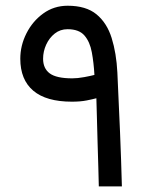

<svg xmlns="http://www.w3.org/2000/svg" viewBox="-20 -663 541 683"><path d="M52.2 -454.1Q52.2 -501 74 -544.2Q95.7 -587.4 133.8 -615Q171.9 -642.6 220.7 -642.6Q286.1 -642.6 323.2 -612.1Q360.4 -581.5 377.2 -527.8Q394 -474.1 397.5 -405.3Q402.8 -292 407 -192.9Q411.1 -93.8 413.6 0H331.5Q331.1 -24.9 329.8 -67.1Q328.6 -109.4 327.1 -157Q325.7 -204.6 324.7 -246.6Q323.7 -288.6 322.8 -313.5Q310.5 -310.1 288.3 -305.7Q266.1 -301.3 235.8 -301.3Q144.5 -301.3 98.4 -340.3Q52.2 -379.4 52.2 -454.1ZM220.2 -559.1Q194.3 -559.1 174.8 -543.7Q155.3 -528.3 144.3 -504.2Q133.3 -480 133.3 -454.1Q133.3 -419.4 157 -401.9Q180.7 -384.3 237.3 -384.3Q255.9 -384.3 279.8 -388.7Q303.7 -393.1 315.9 -396.5Q313.5 -439.9 306.6 -477.1Q299.8 -514.2 280.5 -536.6Q261.2 -559.1 220.2 -559.1Z"/></svg>

Font: Vazir FD-WOL-UI
Style: Regular-FD-WOL-UI
Weight: 400
Designer: Saber Rastikerdar
Foundry: Saber Rastikerdar
Version: Version 30.1.0